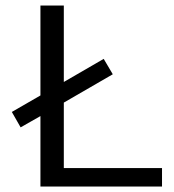

<svg xmlns="http://www.w3.org/2000/svg" viewBox="-20 -678 631 698"><path d="M569 -67V0H127V-256L55 -215L23 -271L127 -331V-658H212V-380L357 -464L390 -408L212 -305V-67Z"/></svg>

Font: Ysabeau Medium
Style: Regular
Weight: 500
Designer: Christian Thalmann (Catharsis Fonts)
Version: Version 0.003